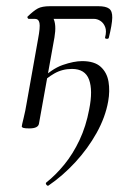

<svg xmlns="http://www.w3.org/2000/svg" viewBox="-20 -406 432 619"><path d="M136.4 192.2Q133.2 194.2 129.7 189.7Q126.2 185.2 129.2 182.4Q159.4 158.6 187.3 124.5Q215.2 90.4 236.3 45.7Q257.4 1 267.6 -53.6Q279.8 -114.8 267.1 -149.3Q254.4 -183.8 212 -183.8Q180.8 -183.8 155 -169Q129.2 -154.2 111 -134.2L105.4 -143.6Q146 -184 182.2 -196.5Q218.4 -209 244.8 -209Q284.6 -209 304.8 -190.5Q325 -172 329.9 -142.4Q334.8 -112.8 328.8 -79.4Q319.8 -28.2 291.5 22.5Q263.2 73.2 222.8 117Q182.4 160.8 136.4 192.2ZM155.6 -285.6 105.6 -7.2Q103 8 74.4 8Q60.2 8 55.2 6.3Q50.2 4.6 50.2 1.6Q50.2 -1.6 56 -24.8Q61.8 -48 66 -74L102.8 -280.6Q110 -318.4 107.3 -331.8Q104.6 -345.2 92.6 -345.2H72.4Q70.6 -345.2 69.1 -348.2Q67.6 -351.2 68.6 -352.2Q88.6 -371.6 102.1 -378.8Q115.6 -386 141.6 -386H297Q321 -386 331.7 -378.2Q342.4 -370.4 341.9 -348.8Q341.4 -327.2 330.8 -284.2Q329.8 -280.4 323.8 -280.9Q317.8 -281.4 318.8 -285.4Q324.2 -305.6 319.1 -318.8Q314 -332 303.8 -338.6Q293.6 -345.2 282.6 -345.2H112.6L114 -369Q140.4 -369 151.5 -347.9Q162.6 -326.8 155.6 -285.6Z"/></svg>

Font: Cormorant Light
Style: Italic
Weight: 300
Italic angle: -10°
Designer: Christian Thalmann (Catharsis Fonts)
Foundry: Catharsis Fonts
Version: Version 4.000